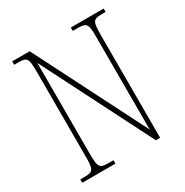

<svg xmlns="http://www.w3.org/2000/svg" viewBox="-165 -846 941 978"><g transform="rotate(-30 305.5 -357.0)"><path d="M40 0H235V-20H203C153 -20 147 -31 147 -108V-643L473 0H498V-606C498 -683 504 -694 554 -694H578V-714H385V-694H417C467 -694 473 -683 473 -606V-63L143 -714H40V-694H66C116 -694 122 -683 122 -606V-108C122 -31 116 -20 66 -20H40Z"/></g></svg>

Font: Noto Serif Hebrew Condensed Thin
Style: Regular
Weight: 100
Width: 3
Designer: Monotype Design Team
Foundry: Monotype Imaging Inc.
Version: Version 2.004